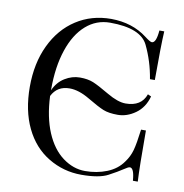

<svg xmlns="http://www.w3.org/2000/svg" viewBox="-82 -800 855 891"><g transform="rotate(10 345.5 -354.0)"><path d="M575.7 -59.1Q568.4 -59.1 546.9 -44.4Q525.4 -29.8 484.1 -7.8Q442.9 14.2 358.9 14.2Q274.9 14.2 203.4 -28.8Q131.8 -71.8 92.5 -153.6Q53.2 -235.4 53.2 -346.7Q53.2 -458 93.8 -543.2Q134.3 -628.4 206.5 -675.3Q278.8 -722.2 371.1 -722.2Q470.7 -721.7 541 -668Q566.4 -648.4 574.7 -648.4Q595.2 -648.4 600.1 -708H623Q619.1 -643.1 619.1 -478H596.2Q583 -559.6 548.3 -631.8Q513.7 -704.1 369.1 -704.1Q304.2 -704.1 255.4 -661.1Q206.5 -618.2 179.7 -538.6Q152.8 -459 152.8 -352.1V-347.2Q170.4 -387.2 204.3 -408.2Q238.3 -429.2 275.4 -429.2Q312.5 -429.2 338.6 -418.5Q364.7 -407.7 416.3 -377.4Q467.8 -347.2 503.9 -347.2Q578.1 -347.2 599.1 -407.2L615.2 -399.9Q600.6 -346.2 560.5 -317.6Q520.5 -289.1 477.5 -289.1Q434.6 -289.1 408.7 -299.6Q382.8 -310.1 331.5 -340.6Q280.3 -371.1 236.8 -371.1Q178.7 -371.1 153.3 -320.8Q157.7 -221.7 187.7 -150.6Q217.8 -79.6 267.6 -42.7Q317.4 -5.9 373 -5.9Q428.7 -5.9 476.1 -24.9Q523.4 -43.9 549.8 -82Q570.3 -109.4 579.1 -141.4Q587.9 -173.3 596.2 -240.2H619.1Q619.1 -67.9 623 0H600.1Q595.7 -59.1 575.7 -59.1Z"/></g></svg>

Font: PlayfairDisplay-Regular
Style: Regular
Weight: 400
Designer: Claus Eggers Sørensen
Foundry: Claus Eggers Sørensen
Version: Version 1.002;PS 001.002;hotconv 1.0.70;makeotf.lib2.5.58329